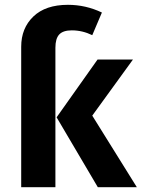

<svg xmlns="http://www.w3.org/2000/svg" viewBox="-20 -777 588 797"><path d="M278 -651Q242 -651 226 -634Q210 -617 210 -579V0H68V-583Q68 -660 118.5 -708.5Q169 -757 262 -757Q336 -757 403 -725L363 -631Q322 -651 278 -651ZM363 -297 548 0H386L215 -290L385 -530H532Z"/></svg>

Font: FiraGO SemiBold
Style: Regular
Weight: 600
Designer: bBox Type
Foundry: bBox Type GmbH
Version: Version 1.001;PS 001.001;hotconv 1.0.88;makeotf.lib2.5.64775